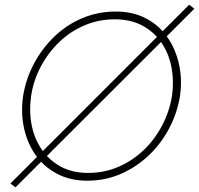

<svg xmlns="http://www.w3.org/2000/svg" viewBox="-20 -758 845 815"><path d="M112 -350Q122 -417 153.5 -476Q185 -535 232 -580Q279 -625 339 -650.5Q399 -676 467 -676Q535 -676 585 -649Q635 -622 666 -576Q697 -530 708 -471.5Q719 -413 710 -350Q699 -284 668 -225Q637 -166 590 -121Q543 -76 483 -50Q423 -24 354 -24Q286 -24 236.5 -51.5Q187 -79 156 -125Q125 -171 114 -229Q103 -287 112 -350ZM78 -350Q68 -281 81.5 -216.5Q95 -152 130 -101.5Q165 -51 221 -21Q277 9 351 9Q426 9 492 -19.5Q558 -48 610.5 -97.5Q663 -147 697.5 -212Q732 -277 744 -350Q754 -420 740 -484.5Q726 -549 691 -599.5Q656 -650 600.5 -679.5Q545 -709 471 -709Q396 -709 329.5 -681Q263 -653 211 -603Q159 -553 124.5 -488.5Q90 -424 78 -350ZM783 -738 24 21 46 37 805 -721Z"/></svg>

Font: Jost ExtraLight
Style: Italic
Weight: 250
Italic angle: -5°
Version: Version 3.710